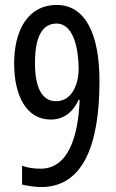

<svg xmlns="http://www.w3.org/2000/svg" viewBox="-20 -744 469 774"><path d="M381 -417C381 -614 320 -724 209 -724C92 -724 37 -621 37 -488C37 -362 84 -262 185 -262C236 -262 275 -292 297 -342H301C296 -198 257 -64 144 -64C114 -64 90 -68 69 -76V0C88 5 122 10 146 10C310 10 381 -150 381 -417ZM208 -649C281 -649 297 -534 297 -467C297 -401 268 -336 206 -336C150 -336 121 -389 121 -490C121 -597 151 -649 208 -649Z"/></svg>

Font: Noto Sans Gujarati UI ExtraCondensed
Style: Regular
Weight: 400
Width: 2
Designer: Jelle Bosma - Monotype Design Team, Universal Thirst
Foundry: Monotype Imaging Inc.
Version: Version 2.106